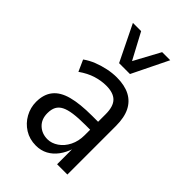

<svg xmlns="http://www.w3.org/2000/svg" viewBox="-223 -827 924 924"><g transform="rotate(45 239.5 -365.0)"><path d="M203 9Q160 9 126.5 -12Q93 -33 74 -67.5Q55 -102 55 -141Q55 -192 80.5 -224Q106 -256 158.5 -270Q211 -284 293 -284H345V-230H301Q254 -230 221.5 -225.5Q189 -221 169.5 -211Q150 -201 141 -184Q132 -167 132 -141Q132 -100 157.5 -76Q183 -52 221 -52Q249 -52 275.5 -70Q302 -88 318 -120Q334 -152 334 -192V-336Q334 -388 311 -411.5Q288 -435 239 -435Q205 -435 169.5 -424Q134 -413 97 -387L71 -445Q96 -463 125.5 -474.5Q155 -486 186 -492.5Q217 -499 247 -499Q300 -499 336 -480.5Q372 -462 390.5 -425Q409 -388 409 -330V0H339V-107H341Q330 -73 310.5 -46.5Q291 -20 264 -5.5Q237 9 203 9ZM206 -555 116 -739H172L243 -606L315 -739H370L280 -555Z"/></g></svg>

Font: Nunito Sans 10pt Condensed
Style: Regular
Weight: 400
Width: 3
Designer: Vernon Adams
Foundry: Vernon Adams
Version: Version 3.101;gftools[0.9.27]